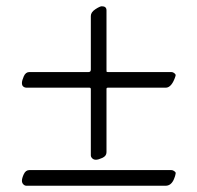

<svg xmlns="http://www.w3.org/2000/svg" viewBox="-20 -631 630 613"><path d="M320 -145Q320 -133 307 -127Q294 -121 286 -121Q279 -121 274.5 -125.5Q270 -130 270 -135V-346Q270 -351 266 -351H64Q59 -351 54.5 -354.5Q50 -358 50 -366Q50 -374 56 -387.5Q62 -401 74 -401H263Q270 -401 270 -409V-580Q270 -592 284.5 -601.5Q299 -611 305 -611Q320 -611 320 -598V-407Q320 -402 320.5 -401.5Q321 -401 324 -401H527Q532 -401 536.5 -397.5Q541 -394 541 -390L540 -389V-387Q528 -351 509 -351H324Q320 -351 320 -347ZM509 -38H64Q59 -38 54.5 -42.5Q50 -47 50 -54Q50 -62 56 -75Q62 -88 74 -88H527Q532 -88 536.5 -84.5Q541 -81 541 -79Q541 -78 540.5 -75.5Q540 -73 539 -69Q538 -65 536.5 -62Q535 -59 534 -56Q525 -38 509 -38Z"/></svg>

Font: Benne
Style: Regular
Weight: 400
Designer: John-Daniel Harrington
Version: Version 1.001